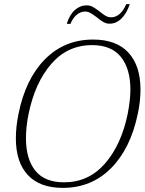

<svg xmlns="http://www.w3.org/2000/svg" viewBox="-20 -902 702 932"><path d="M401 -876Q417 -876 430.5 -868.5Q444 -861 465 -845Q482 -831 494 -824.5Q506 -818 519 -818Q565 -818 593 -882H610Q595 -837 569.5 -812Q544 -787 512 -787Q496 -787 482 -795Q468 -803 450 -818Q430 -833 418 -839.5Q406 -846 393 -846Q371 -846 352 -830Q333 -814 322 -786H304Q318 -831 343.5 -853.5Q369 -876 401 -876ZM57 -230Q57 -288 70 -350Q104 -519 198.5 -614.5Q293 -710 432 -710Q545 -710 603.5 -646.5Q662 -583 662 -467Q662 -411 649 -350Q614 -181 519 -85.5Q424 10 285 10Q173 10 115 -52.5Q57 -115 57 -230ZM600 -350Q613 -418 613 -467Q613 -568 567 -625.5Q521 -683 427 -683Q308 -683 229 -592Q150 -501 119 -350Q106 -289 106 -231Q106 -130 151.5 -73.5Q197 -17 291 -17Q410 -17 489.5 -108Q569 -199 600 -350Z"/></svg>

Font: Trirong ExtraLight
Style: Italic
Weight: 275
Italic angle: -12°
Designer: Katatrad Team
Foundry: CadsonDemak
Version: Version 1.003